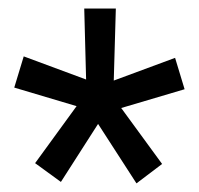

<svg xmlns="http://www.w3.org/2000/svg" viewBox="-20 -731 471 454"><path d="M63 -345.2 124 -300.8 211.9 -438 302.7 -297.4 363.3 -343.3 266.6 -475.6 416.5 -520 394 -594.2 249 -540.5 253.9 -710.9H179.2L183.6 -543L36.1 -597.7L13.7 -523.9L161.1 -480Z"/></svg>

Font: Nahid
Style: Regular
Weight: 400
Foundry: DejaVu fonts team - Redesigned by Saber Rastikerdar
Version: Version 0.3.0